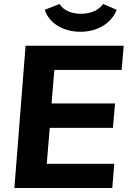

<svg xmlns="http://www.w3.org/2000/svg" viewBox="-20 -941 639 961"><path d="M589 -591H252L238 -423H556L545 -301H229L214 -121H552L542 0H52L108 -712H599ZM204 -892 278 -921Q293 -897 321 -884.5Q349 -872 386 -872Q420 -872 449 -884Q478 -896 496 -921L564 -892Q544 -841 495 -811.5Q446 -782 383 -782Q318 -782 269.5 -811.5Q221 -841 204 -892Z"/></svg>

Font: Muli ExtraBold
Style: Italic
Weight: 800
Italic angle: -4.541°
Designer: Vernon Adams
Foundry: Vernon Adams
Version: Version 2.000